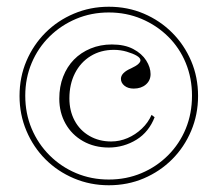

<svg xmlns="http://www.w3.org/2000/svg" viewBox="-20 -535 646 570"><path d="M303 15Q248 15 199.5 -5.5Q151 -26 115 -62Q79 -98 58.5 -146.5Q38 -195 38 -250Q38 -306 58.5 -354Q79 -402 115 -438Q151 -474 199.5 -494.5Q248 -515 303 -515Q359 -515 407 -494.5Q455 -474 491 -438Q527 -402 547.5 -354Q568 -306 568 -250Q568 -195 547.5 -146.5Q527 -98 491 -62Q455 -26 407 -5.5Q359 15 303 15ZM303 -2Q355 -2 400 -21Q445 -40 479 -74Q513 -108 531.5 -153Q550 -198 550 -251Q550 -303 531.5 -348Q513 -393 479 -426.5Q445 -460 400 -479Q355 -498 303 -498Q251 -498 206 -479Q161 -460 127 -426.5Q93 -393 74 -348Q55 -303 55 -251Q55 -198 74 -153Q93 -108 127 -74Q161 -40 206 -21Q251 -2 303 -2ZM303 -97Q260 -97 226.5 -116Q193 -135 174.5 -168Q156 -201 156 -242Q156 -278 167.5 -307.5Q179 -337 199.5 -358Q220 -379 249 -391Q278 -403 312 -403Q350 -403 375.5 -389.5Q401 -376 414 -355.5Q427 -335 427 -315Q427 -296 413 -284Q399 -272 377 -272Q360 -272 349.5 -280.5Q339 -289 339 -301Q339 -319 369 -332Q384 -339 390.5 -345Q397 -351 397 -356Q397 -363 386 -369.5Q375 -376 356.5 -381.5Q338 -387 318 -387Q279 -387 249 -368.5Q219 -350 202.5 -317.5Q186 -285 186 -243Q186 -206 201.5 -177Q217 -148 245.5 -131.5Q274 -115 310 -115Q335 -115 358.5 -125Q382 -135 401 -153Q420 -171 430 -194L439 -187Q431 -166 417.5 -149Q404 -132 385.5 -120.5Q367 -109 346 -103Q325 -97 303 -97Z"/></svg>

Font: Kalnia ExtraLight
Style: Regular
Weight: 250
Designer: Frida Medrano
Foundry: Frida Medrano
Version: Version 1.105